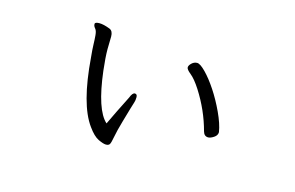

<svg xmlns="http://www.w3.org/2000/svg" viewBox="-65 -580 1130 736"><g transform="rotate(15 500.0 -212.5)"><path d="M307 -396 306 -346Q306 -314 312 -262Q330 -111 376 -70Q408 -137 419.5 -159Q431 -181 434 -188Q442 -209 451.5 -209Q461 -209 461 -196.5Q461 -184 458 -175.5Q455 -167 450 -149.5Q445 -132 433.5 -92.5Q422 -53 417.5 -28Q413 -3 409 3Q405 9 394.5 9Q384 9 364 -0.5Q344 -10 322 -41Q267 -116 253 -300Q250 -329 249.5 -349Q249 -369 247.5 -386Q246 -403 239.5 -410.5Q233 -418 233 -425V-428Q235 -434 251 -434Q267 -434 293 -424Q307 -418 307 -396ZM801 -149Q801 -136 788 -127.5Q775 -119 766 -119Q750 -119 745 -137Q724 -216 678 -288Q656 -322 638.5 -336Q621 -350 621 -358Q621 -366 630.5 -375Q640 -384 652 -384Q664 -384 686.5 -361Q709 -338 732.5 -302.5Q756 -267 776 -224Q796 -181 801 -149Z"/></g></svg>

Font: LXGW Bright TC
Style: Regular
Weight: 400
Designer: Christian Thalmann (Catharsis Fonts)
Foundry: LXGW / Christian Thalmann (Catharsis Fonts) / Fontworks Inc.
Version: Version 5.501